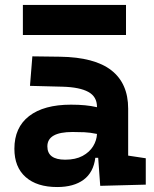

<svg xmlns="http://www.w3.org/2000/svg" viewBox="-20 -752 626 782"><path d="M388.2 4.9 379.9 -109.4H368.2Q360.8 -49.8 320.6 -20Q280.3 9.8 212.9 9.8Q130.4 9.8 84.5 -30.8Q38.6 -71.3 38.6 -146Q38.6 -232.9 98.6 -279.3Q158.7 -325.7 269 -325.7Q301.3 -325.7 326.4 -323.2Q351.6 -320.8 375 -315.4V-316.9Q375 -358.4 339.6 -377.7Q304.2 -397 234.4 -398.9L102.1 -402.3L111.8 -522.5L224.6 -521Q365.2 -519 433.6 -465.6Q502 -412.1 502 -309.6V-118.2L573.7 -107.4V0ZM375 -206.5Q346.7 -212.4 323.7 -213.4Q300.8 -214.4 275.4 -214.4Q172.9 -214.4 172.9 -155.8Q172.9 -101.6 245.6 -101.6Q287.6 -101.6 316.2 -116.9Q344.7 -132.3 359.4 -156.5Q374 -180.7 375 -206.5ZM73.2 -609.4V-731.9H493.2V-609.4Z"/></svg>

Font: Cascadia Code PL
Style: Bold
Weight: 700
Monospace: yes
Designer: Aaron Bell
Foundry: Saja Typeworks
Version: Version 2404.023; ttfautohint (v1.8.4)